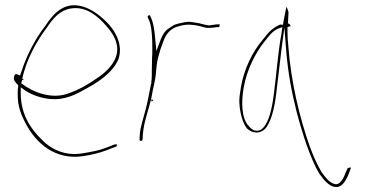

<svg xmlns="http://www.w3.org/2000/svg" viewBox="-20 -581 1433 750"><path d="M35 -281C30 -271 41 -258 51 -248V-239H50C46 -181 55 -149 76 -107C119 -19 198 45 304 29C338 24 370 16 396 6C408 1 421 -4 433 -8C434 -8 436 -10 437 -16V-17C438 -18 435 -16 436 -17H428L392 -3C367 7 333 13 302 18C237 29 180 4 142 -37C99 -78 61 -136 61 -217V-240L79 -227C108 -209 141 -197 180 -194C227 -190 272 -209 306 -229C359 -257 417 -293 442 -348C461 -401 435 -453 404 -487C376 -517 341 -544 305 -555C235 -576 192 -534 157 -480C121 -435 83 -364 63 -299L58 -286L46 -291C41 -293 39 -292 35 -283ZM63 -256 67 -271V-268H71V-273H67C82 -348 125 -423 163 -473C188 -511 216 -542 258 -548C317 -557 362 -518 395 -480C418 -454 453 -408 431 -354C417 -320 386 -293 358 -275C322 -249 285 -229 244 -215C181 -193 109 -220 64 -255ZM442 -347Z M525 -37C525 -31 528 -31 529 -31C535 -31 536 -31 537 -37L538 -56C542 -108 562 -154 572 -202C577 -235 587 -266 589 -295C591 -317 593 -342 599 -361L607 -389L618 -419C629 -453 652 -473 680 -479L692 -482C708 -486 727 -485 746 -482C768 -479 783 -470 798 -472H799C807 -472 821 -474 826 -475H835C837 -476 839 -482 838 -485C838 -486 838 -487 835 -486H827C818 -484 808 -484 801 -482H798C792 -482 787 -483 783 -484L766 -488C759 -490 755 -491 748 -492L727 -495C710 -498 693 -492 677 -489L661 -484L645 -474C627 -463 619 -453 609 -430L591 -382L586 -433C583 -468 578 -497 567 -518V-519C565 -525 555 -519 557 -515V-513C559 -508 564 -501 567 -488C574 -460 575 -426 575 -392C575 -378 575 -366 574 -353C574 -334 573 -319 573 -304V-286C573 -277 572 -268 571 -260V-253H570C563 -219 557 -183 548 -150C540 -118 528 -84 526 -56ZM571 -258C571 -258 570 -258 570 -258C570 -258 571 -258 571 -258ZM571 -186H577V-192H571ZM572 -200C572 -200 572 -199 572 -199C572 -199 572 -200 572 -200ZM575 -351C575 -351 574 -351 574 -351C574 -351 575 -351 575 -351ZM677 -489C677 -489 676 -489 676 -489C676 -489 677 -489 677 -489Z M915 -179C917 -139 929 -98 945 -79C965 -61 993 -56 1015 -77C1039 -103 1052 -158 1059 -215C1066 -270 1072 -328 1079 -384L1091 -474L1098 -382C1105 -298 1119 -221 1139 -143C1161 -59 1193 40 1227 97C1247 126 1265 142 1279 147C1312 158 1329 131 1343 96L1351 74C1350 74 1349 73 1348 73C1345 74 1341 76 1339 74L1331 91C1324 110 1309 149 1282 136C1267 131 1252 114 1236 91C1221 66 1205 32 1190 -9C1151 -119 1116 -262 1106 -404C1104 -423 1103 -440 1103 -455V-475L1111 -478H1115C1115 -486 1111 -486 1104 -491L1105 -493C1106 -510 1106 -520 1107 -533C1105 -542 1101 -550 1099 -555C1099 -554 1098 -552 1098 -551C1096 -538 1087 -500 1085 -481L1083 -486C1081 -484 1080 -485 1074 -485C1046 -473 1029 -456 1004 -423C967 -379 933 -312 921 -240C917 -216 914 -197 915 -179ZM932 -239C944 -308 977 -373 1012 -417C1029 -438 1043 -459 1066 -469L1083 -475L1079 -447C1066 -377 1060 -292 1050 -216C1046 -184 1031 -60 977 -71H976C967 -73 960 -79 953 -87C921 -119 923 -189 932 -239ZM1331 92C1331 92 1331 91 1331 91C1331 91 1331 92 1331 92Z"/></svg>

Font: Stray Cat
Style: HlCn
Weight: 100
Version: Version 1.0